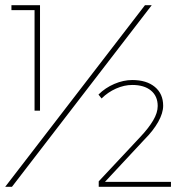

<svg xmlns="http://www.w3.org/2000/svg" viewBox="-34 -719 703 739"><path d="M10 -699H120V-293H99V-680H10ZM524 -699H550L12 0H-14ZM507 -193Q538 -226 555.5 -255.5Q573 -285 573 -311Q573 -349 547 -370.5Q521 -392 475 -392Q444 -392 412.5 -378Q381 -364 357 -340L345 -355Q371 -381 406 -396Q441 -411 475 -411Q530 -411 562 -384.5Q594 -358 594 -312Q594 -284 575 -250Q556 -216 521 -181L370 -19H624V0H346V-21Z"/></svg>

Font: Alexandria Thin
Style: Regular
Weight: 250
Designer: Mohamed Gaber
Foundry: Kief Type Foundry
Version: Version 5.100